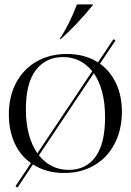

<svg xmlns="http://www.w3.org/2000/svg" viewBox="-20 -767 591 868"><path d="M50 75 120 -30Q72 -63 46 -120Q20 -177 20 -250Q20 -331 53 -393Q86 -455 145.5 -489Q205 -523 282 -523Q364 -523 423 -485L493 -590L502 -584L432 -479Q479 -445 505 -389.5Q531 -334 531 -262Q531 -180 498 -117Q465 -54 406 -19.5Q347 15 270 15Q188 15 129 -24L59 81ZM149 -74 397 -445Q345 -509 265 -509Q187 -509 142 -450Q97 -391 97 -273Q97 -150 149 -74ZM291 1Q369 1 412 -58.5Q455 -118 455 -237Q455 -363 404 -436L156 -65Q209 1 291 1ZM328 -747H400V-744Q325 -652 254 -590H249Q291 -651 328 -747Z"/></svg>

Font: Nyght Serif Light
Style: Regular
Weight: 300
Designer: Maksym Kobuzan
Version: Version 0.410